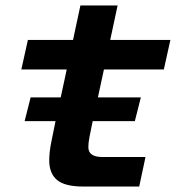

<svg xmlns="http://www.w3.org/2000/svg" viewBox="-20 -682 643 702"><path d="M70 -239 92 -326H202L224 -428H58L82 -536H247L274 -662H410L383 -536H603L579 -428H360L338 -326H495L473 -239H319L317 -230Q311 -202 307 -180.5Q303 -159 303 -144Q303 -108 354 -108H512L489 0H284Q217 0 188.5 -24Q160 -48 160 -96Q160 -124 167 -160Q174 -196 182 -234L183 -239Z"/></svg>

Font: Geist Mono
Style: Bold Italic
Weight: 700
Italic angle: -12°
Monospace: yes
Designer: Basement.studio, Andrés Briganti, Mateo Zaragoza
Foundry: Basement.studio, Vercel, Andrés Briganti, Guido Ferreyra, Mateo Zaragoza
Version: Version 1.500; ttfautohint (v1.8.4.7-5d5b)